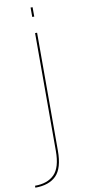

<svg xmlns="http://www.w3.org/2000/svg" viewBox="-169 -770 458 1037"><g transform="rotate(-10 60.0 -252.0)"><path d="M-63.5 229.5Q12 229.5 51.5 189.8Q91 150 91 53.5V-593H80V53.5Q80 144 42.8 181.5Q5.5 219 -63.5 219ZM80 -733V-681.5H91V-733Z"/></g></svg>

Font: Anybody UltraCondensed Thin Thin
Style: Regular
Weight: 250
Version: Version 1.111